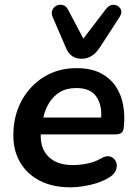

<svg xmlns="http://www.w3.org/2000/svg" viewBox="-20 -790 582 820"><path d="M280 10Q206 10 151.5 -17.5Q97 -45 67 -95Q37 -145 37 -212Q37 -294 71.5 -358.5Q106 -423 167 -461Q228 -499 307 -499Q368 -499 409 -478Q450 -457 474 -421.5Q498 -386 506 -341Q514 -296 509 -249Q507 -228 498 -222Q489 -216 473 -216H154Q152 -155 188 -120Q224 -85 291 -85Q321 -85 353 -91.5Q385 -98 411 -113Q434 -127 450.5 -121.5Q467 -116 474.5 -101Q482 -86 476.5 -67.5Q471 -49 451 -35Q416 -12 368 -1Q320 10 280 10ZM306 -414Q264 -414 235.5 -396.5Q207 -379 189.5 -350Q172 -321 165 -288H412Q416 -342 391 -378Q366 -414 306 -414ZM329 -539Q281 -539 262 -585L205 -717Q198 -734 203.5 -747Q209 -760 221.5 -766Q234 -772 248 -768.5Q262 -765 270 -750L336 -625L433 -752Q448 -771 466.5 -769.5Q485 -768 494.5 -753Q504 -738 490 -716L406 -587Q375 -539 329 -539Z"/></svg>

Font: Nunito
Style: Bold Italic
Weight: 700
Italic angle: -9°
Designer: Vernon Adams
Foundry: Vernon Adams
Version: Version 3.601; ttfautohint (v1.8.2.53-6de2)